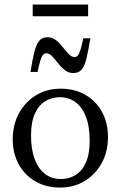

<svg xmlns="http://www.w3.org/2000/svg" viewBox="-20 -836 544 866"><path d="M254 -28.5Q291.5 -28.5 321 -46.8Q350.5 -65 367.5 -103.2Q384.5 -141.5 384.5 -201Q384.5 -265 367.8 -308.8Q351 -352.5 321 -375Q291 -397.5 250.5 -397.5Q213 -397.5 183.5 -379.2Q154 -361 137 -322.8Q120 -284.5 120 -225Q120 -161.5 136.8 -117.5Q153.5 -73.5 183.8 -51Q214 -28.5 254 -28.5ZM251 10Q188 10 139.8 -17.8Q91.5 -45.5 64.5 -94.8Q37.5 -144 37.5 -208Q37.5 -274 65.8 -325.5Q94 -377 142.8 -406.5Q191.5 -436 253.5 -436Q317 -436 365 -408.2Q413 -380.5 440 -331.5Q467 -282.5 467 -218Q467 -152 438.8 -100.5Q410.5 -49 361.8 -19.5Q313 10 251 10ZM387.5 -663Q378.5 -607.5 370.2 -573Q362 -538.5 348.5 -522.5Q335 -506.5 311 -506.5Q288.5 -506.5 271.8 -520Q255 -533.5 241.5 -551.2Q228 -569 215 -582.5Q202 -596 187.5 -596Q181 -596 174.8 -589.5Q168.5 -583 162.5 -564.8Q156.5 -546.5 149.5 -511.5H117.5Q126.5 -567.5 135 -601.8Q143.5 -636 157 -652Q170.5 -668 194 -668Q216.5 -668 233.2 -654.5Q250 -641 263.5 -623.2Q277 -605.5 290 -592Q303 -578.5 317.5 -578.5Q324.5 -578.5 330.5 -585Q336.5 -591.5 342.5 -609.8Q348.5 -628 355.5 -663ZM127.5 -762.5V-815.5H377.5V-762.5Z"/></svg>

Font: Newsreader 16pt
Style: Regular
Weight: 400
Designer: Hugues Gentile
Foundry: Production Type
Version: Version 1.003